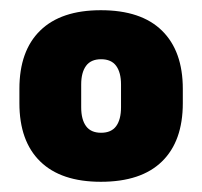

<svg xmlns="http://www.w3.org/2000/svg" viewBox="-20 -667 396 376"><path d="M177.5 -311Q99.5 -311 58.8 -350.8Q18 -390.5 18 -465V-493Q18 -567.5 58.8 -607.2Q99.5 -647 177.5 -647Q256.5 -647 297.2 -607Q338 -567 338 -493V-465Q338 -390.5 297.2 -350.8Q256.5 -311 177.5 -311ZM178 -407Q198 -407 207.5 -420Q217 -433 217 -457V-501.5Q217 -525 207.5 -538Q198 -551 178 -551Q158 -551 148.5 -538Q139 -525 139 -501.5V-457Q139 -433 148.5 -420Q158 -407 178 -407Z"/></svg>

Font: Anek Devanagari Medium ExtraBold
Style: Regular
Weight: 800
Version: Version 1.003